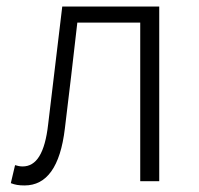

<svg xmlns="http://www.w3.org/2000/svg" viewBox="-20 -553 606 586"><path d="M55 13C122 13 164 -43 178 -161C191 -269 204 -376 216 -484H408V0H466V-533H170C156 -413 141 -294 127 -174C117 -85 91 -45 49 -45C40 -45 33 -47 26 -49L13 6C26 11 37 13 55 13Z"/></svg>

Font: Noto Sans JP Light
Style: Regular
Weight: 300
Designer: Ryoko NISHIZUKA (kana & ideographs); Paul D. Hunt (Latin, Greek & Cyrillic); Wenlong ZHANG (bopomofo); Sandoll Communica
Foundry: Adobe Systems Incorporated
Version: Version 1.004;PS 1.004;hotconv 1.0.82;makeotf.lib2.5.63406